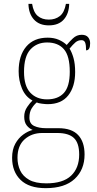

<svg xmlns="http://www.w3.org/2000/svg" viewBox="-20 -738 506 999"><path d="M218 241Q131 241 87 198Q43 155 43 83Q43 40 59.5 10Q76 -20 101 -38Q126 -56 150 -62Q132 -69 119 -85.5Q106 -102 106 -131Q106 -159 121.5 -181.5Q137 -204 149 -215Q112 -235 94.5 -277Q77 -319 77 -367Q77 -449 116.5 -495.5Q156 -542 228 -542Q261 -542 286 -531Q311 -520 327 -504Q340 -520 359.5 -538.5Q379 -557 405 -557Q428 -557 438.5 -544Q449 -531 449 -513Q449 -476 428 -476Q428 -504 423 -516.5Q418 -529 404 -529Q386 -529 372.5 -517.5Q359 -506 342 -485Q354 -466 362.5 -436Q371 -406 371 -363Q371 -287 335 -241.5Q299 -196 228 -196Q217 -196 197.5 -198.5Q178 -201 171 -205Q155 -191 144 -172.5Q133 -154 133 -126Q133 -94 158 -82.5Q183 -71 219 -71H284Q353 -71 386.5 -35.5Q420 0 420 66Q420 145 368.5 193Q317 241 218 241ZM225 -221Q282 -221 312.5 -254.5Q343 -288 343 -365Q343 -447 312.5 -482Q282 -517 225 -517Q172 -517 138.5 -481Q105 -445 105 -364Q105 -291 137.5 -256Q170 -221 225 -221ZM221 216Q308 216 350 176Q392 136 392 66Q392 6 364.5 -20Q337 -46 278 -46H200Q145 -46 108 -13Q71 20 71 83Q71 119 85 149Q99 179 131.5 197.5Q164 216 221 216ZM234 -606Q184 -606 156.5 -636.5Q129 -667 128 -718H147Q154 -674 176.5 -655Q199 -636 234 -636Q268 -636 291.5 -654.5Q315 -673 323 -718H340Q339 -667 312 -636.5Q285 -606 234 -606Z"/></svg>

Font: Noto Serif Lao SemiCondensed Thin
Style: Regular
Weight: 100
Width: 4
Designer: Monotype Design Team
Foundry: Monotype Imaging Inc.
Version: Version 2.003; ttfautohint (v1.8.4.7-5d5b)